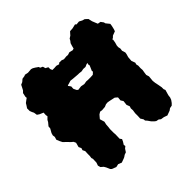

<svg xmlns="http://www.w3.org/2000/svg" viewBox="-179 -850 1039 1039"><g transform="rotate(-45 340.5 -331.0)"><path d="M164 15 146 19 121 9 115 3 106 -18 99 -30 85 -42 81 -57 87 -74 88 -102 85 -111 87 -125V-140L88 -161L81 -175L85 -187L78 -202L85 -228L79 -241L67 -251L54 -265L36 -282L28 -298L21 -315L26 -332L24 -345L28 -359L36 -373L41 -382L42 -396L57 -414L63 -425L77 -439L75 -449L76 -468H75L54 -477L42 -485L39 -504L34 -514L29 -527V-547L37 -559L45 -572L53 -578L65 -587L68 -588L67 -597L72 -621L82 -631L89 -644L97 -660L111 -666L125 -678L144 -681L149 -684L169 -680L194 -682L204 -679L216 -672L233 -660L234 -653L249 -646L253 -631L268 -623V-609L273 -597H288L304 -598L321 -593L326 -599H345L358 -594L379 -596L390 -595L406 -600L426 -595L436 -598L440 -614L445 -630L453 -640L459 -651L473 -660L480 -668L489 -678L508 -679L534 -685L540 -679L560 -681L577 -672L591 -668L606 -654L609 -641L611 -632L619 -612L624 -600H625L641 -597L652 -582L654 -573L671 -552L669 -538L664 -517L660 -506L636 -497L628 -489L619 -484L621 -480L618 -462L613 -445L612 -433L615 -419L613 -404L619 -385L617 -373L612 -356L611 -343L610 -329L618 -308L615 -297L618 -285L617 -267L618 -252L615 -234L613 -219L618 -203L617 -192L615 -172L617 -154L621 -135L625 -113V-98L629 -88L620 -57L618 -41L613 -28L603 -14L593 -4L577 -1L566 7L547 14L539 17L519 10L500 7L490 -1L475 -4L467 -10L454 -23L442 -40L434 -49L433 -59L423 -75L424 -95V-115L427 -135L426 -150L430 -162L423 -180L425 -197L426 -206L417 -220L419 -241L411 -248L405 -253L386 -257L372 -260L360 -262L347 -261L333 -255L309 -253L296 -255L283 -247L276 -239L266 -227L274 -200L270 -182L269 -166L267 -150V-133V-121L268 -110L267 -77L275 -66L269 -53L259 -37L261 -27L250 -18L239 -1L225 4L215 11L206 15L184 23ZM320 -425 341 -421 359 -424 371 -423H391L409 -424L422 -436L420 -442L433 -472L431 -482L435 -488L427 -489L411 -482L395 -483L379 -480L363 -482H354L317 -485L301 -487L288 -483L281 -481L273 -479L272 -476L282 -462L281 -445L289 -428L296 -422Z"/></g></svg>

Font: Winky Rough ExtraBold
Style: Regular
Weight: 800
Designer: Simon Atzbach
Foundry: typofactur
Version: Version 1.206; ttfautohint (v1.8.4.7-5d5b)